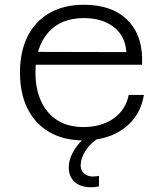

<svg xmlns="http://www.w3.org/2000/svg" viewBox="-20 -578 690 807"><path d="M330 12Q248 12 188 -22.5Q128 -57 96 -121Q64 -185 64 -274Q64 -361 96 -425Q128 -489 188.5 -523.5Q249 -558 332 -558Q454 -558 518.5 -491Q583 -424 577 -306H115L116 -360L511 -359Q507 -426 458.5 -464Q410 -502 332 -502Q236 -502 182.5 -441Q129 -380 129 -273Q129 -204 153 -152Q177 -100 222 -72Q267 -44 330 -44Q407 -44 458 -80.5Q509 -117 521 -179H585Q570 -90 502 -39Q434 12 330 12ZM396 205Q388 207 381 208Q374 209 362 209Q318 209 293.5 186.5Q269 164 269 126Q269 99 281.5 72Q294 45 316.5 20Q339 -5 367 -22L398 0Q360 23 339.5 55.5Q319 88 319 117Q319 139 334 151.5Q349 164 371 164Q379 164 384.5 163Q390 162 396 161Z"/></svg>

Font: Azeret Mono ExtraLight
Style: Regular
Weight: 250
Designer: Martin Vácha
Foundry: Displaay
Version: Version 1.002